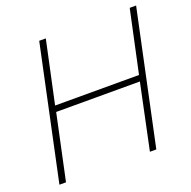

<svg xmlns="http://www.w3.org/2000/svg" viewBox="-126 -834 955 959"><g transform="rotate(-20 351.5 -355.0)"><path d="M181 -710H216L145 -379H591L662 -710H696L545 0H511L584 -347H139L65 0H30Z"/></g></svg>

Font: Raleway-v4020 ExtraLight
Style: Italic
Weight: 275
Italic angle: -12°
Designer: Matt McInerney, Pablo Impallari, Rodrigo Fuenzalida
Foundry: Matt McInerney, Pablo Impallari, Rodrigo Fuenzalida
Version: Version 4.020;PS 004.020;hotconv 1.0.88;makeotf.lib2.5.64775